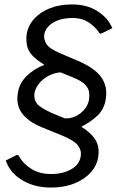

<svg xmlns="http://www.w3.org/2000/svg" viewBox="-20 -772 528 865"><path d="M346 -201Q388 -176 408.5 -144.5Q429 -113 423 -69Q418 -28 389.5 4Q361 36 315 54.5Q269 73 209 73Q137 73 83 41.5Q29 10 10 -39Q7 -44 6.5 -46.5Q6 -49 8 -50L54 -73Q59 -75 62.5 -72.5Q66 -70 68 -64Q87 -32 123 -10Q159 12 211 12Q263 12 301 -9.5Q339 -31 344 -70Q348 -95 330.5 -117.5Q313 -140 256 -163L170 -198Q105 -225 78.5 -262.5Q52 -300 60 -350Q66 -396 99.5 -429Q133 -462 180 -480Q144 -502 125 -523Q106 -544 101.5 -567.5Q97 -591 100 -616Q105 -654 132.5 -685.5Q160 -717 204 -734.5Q248 -752 304 -752Q371 -752 417 -723Q463 -694 481 -655Q485 -651 485.5 -648Q486 -645 482 -643L439 -622Q433 -619 429 -622Q425 -625 424 -629Q405 -655 376.5 -673Q348 -691 308 -691Q253 -691 218.5 -669.5Q184 -648 179 -614Q177 -594 189.5 -573.5Q202 -553 251 -532L331 -498Q406 -466 435.5 -425Q465 -384 457 -330Q451 -281 419 -251Q387 -221 346 -201ZM271 -239Q297 -237 321 -248.5Q345 -260 361.5 -280.5Q378 -301 381 -324Q384 -344 380.5 -361Q377 -378 360.5 -393.5Q344 -409 307 -424L253 -446Q224 -444 198 -430Q172 -416 155.5 -395Q139 -374 135 -351Q132 -325 145.5 -306.5Q159 -288 211 -264L271 -239Z"/></svg>

Font: Libre Franklin
Style: Italic
Weight: 400
Italic angle: -8°
Designer: Pablo Impallari, Rodrigo Fuenzalida, Nhung Nguyen
Foundry: Impallari Type
Version: Version 3.000